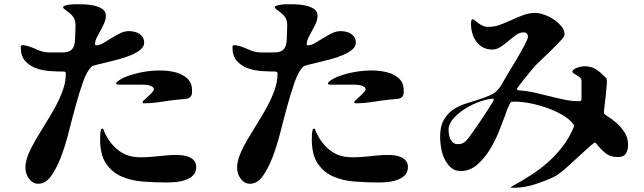

<svg xmlns="http://www.w3.org/2000/svg" viewBox="-20 -827 3040 907"><path d="M291 -479Q291 -489 281 -489Q250 -489 214.5 -491.5Q179 -494 148.5 -505.5Q118 -517 98 -540Q78 -563 78 -605Q78 -615 91.5 -613.5Q105 -612 122 -606Q139 -600 154.5 -593Q170 -586 175 -585Q191 -580 206.5 -579.5Q222 -579 238 -579Q263 -579 281 -579.5Q299 -580 311 -587Q323 -594 329 -609Q335 -624 335 -654Q335 -671 336.5 -694Q338 -717 333 -733Q329 -745 320 -754.5Q311 -764 301.5 -771Q292 -778 285 -783.5Q278 -789 278 -792Q278 -797 286 -800Q294 -803 304 -804.5Q314 -806 323.5 -806.5Q333 -807 336 -807Q350 -807 374.5 -806.5Q399 -806 422.5 -801Q446 -796 463 -785Q480 -774 480 -753Q480 -735 472 -717Q464 -699 454.5 -682.5Q445 -666 437 -649.5Q429 -633 429 -618Q429 -613 435 -613Q450 -613 468 -623.5Q486 -634 506 -646.5Q526 -659 547 -669.5Q568 -680 589 -680Q602 -680 615 -677Q628 -674 638 -667.5Q648 -661 654.5 -650.5Q661 -640 661 -625Q661 -607 643.5 -592.5Q626 -578 600 -567Q574 -556 543 -547.5Q512 -539 484 -532.5Q456 -526 436 -521Q416 -516 412 -512Q390 -490 372.5 -440.5Q355 -391 338 -329.5Q321 -268 304.5 -202.5Q288 -137 267 -83Q246 -29 220.5 6Q195 41 161 41Q146 41 135 34Q124 27 116 16Q108 5 104 -8.5Q100 -22 100 -35Q100 -64 114 -98Q128 -132 149.5 -168.5Q171 -205 195.5 -244Q220 -283 241.5 -322.5Q263 -362 277 -401.5Q291 -441 291 -479ZM656 -350Q659 -353 667.5 -360.5Q676 -368 685 -376.5Q694 -385 700.5 -393Q707 -401 707 -404Q707 -412 700.5 -416.5Q694 -421 685 -423.5Q676 -426 666.5 -426.5Q657 -427 651 -427H540Q538 -427 533.5 -428Q529 -429 529 -433Q529 -435 530.5 -437Q532 -439 534 -441Q551 -456 584 -468Q617 -480 656 -487Q695 -494 736 -494Q777 -494 810.5 -485Q844 -476 865.5 -455.5Q887 -435 887 -402Q887 -396 887 -390Q887 -384 885 -378Q878 -362 859.5 -360Q841 -358 827 -357Q784 -353 742 -346Q700 -339 657 -339L653 -343ZM464 -220 468 -217Q476 -194 489.5 -172.5Q503 -151 521 -133Q539 -115 561 -103Q583 -91 607 -87Q632 -83 658 -84Q684 -85 710 -87.5Q736 -90 761.5 -92.5Q787 -95 813 -95Q827 -95 843.5 -93Q860 -91 874 -85Q888 -79 897.5 -67.5Q907 -56 907 -38Q907 -13 892 1.5Q877 16 855 23.5Q833 31 808.5 33Q784 35 766 35Q709 35 653 30.5Q597 26 552.5 6Q508 -14 480.5 -55Q453 -96 453 -168Q453 -181 453.5 -192.5Q454 -204 458 -217Z M1291 -479Q1291 -489 1281 -489Q1250 -489 1214.5 -491.5Q1179 -494 1148.5 -505.5Q1118 -517 1098 -540Q1078 -563 1078 -605Q1078 -615 1091.5 -613.5Q1105 -612 1122 -606Q1139 -600 1154.5 -593Q1170 -586 1175 -585Q1191 -580 1206.5 -579.5Q1222 -579 1238 -579Q1263 -579 1281 -579.5Q1299 -580 1311 -587Q1323 -594 1329 -609Q1335 -624 1335 -654Q1335 -671 1336.5 -694Q1338 -717 1333 -733Q1329 -745 1320 -754.5Q1311 -764 1301.5 -771Q1292 -778 1285 -783.5Q1278 -789 1278 -792Q1278 -797 1286 -800Q1294 -803 1304 -804.5Q1314 -806 1323.5 -806.5Q1333 -807 1336 -807Q1350 -807 1374.5 -806.5Q1399 -806 1422.5 -801Q1446 -796 1463 -785Q1480 -774 1480 -753Q1480 -735 1472 -717Q1464 -699 1454.5 -682.5Q1445 -666 1437 -649.5Q1429 -633 1429 -618Q1429 -613 1435 -613Q1450 -613 1468 -623.5Q1486 -634 1506 -646.5Q1526 -659 1547 -669.5Q1568 -680 1589 -680Q1602 -680 1615 -677Q1628 -674 1638 -667.5Q1648 -661 1654.5 -650.5Q1661 -640 1661 -625Q1661 -607 1643.5 -592.5Q1626 -578 1600 -567Q1574 -556 1543 -547.5Q1512 -539 1484 -532.5Q1456 -526 1436 -521Q1416 -516 1412 -512Q1390 -490 1372.5 -440.5Q1355 -391 1338 -329.5Q1321 -268 1304.5 -202.5Q1288 -137 1267 -83Q1246 -29 1220.5 6Q1195 41 1161 41Q1146 41 1135 34Q1124 27 1116 16Q1108 5 1104 -8.5Q1100 -22 1100 -35Q1100 -64 1114 -98Q1128 -132 1149.5 -168.5Q1171 -205 1195.5 -244Q1220 -283 1241.5 -322.5Q1263 -362 1277 -401.5Q1291 -441 1291 -479ZM1656 -350Q1659 -353 1667.5 -360.5Q1676 -368 1685 -376.5Q1694 -385 1700.5 -393Q1707 -401 1707 -404Q1707 -412 1700.5 -416.5Q1694 -421 1685 -423.5Q1676 -426 1666.5 -426.5Q1657 -427 1651 -427H1540Q1538 -427 1533.5 -428Q1529 -429 1529 -433Q1529 -435 1530.5 -437Q1532 -439 1534 -441Q1551 -456 1584 -468Q1617 -480 1656 -487Q1695 -494 1736 -494Q1777 -494 1810.5 -485Q1844 -476 1865.5 -455.5Q1887 -435 1887 -402Q1887 -396 1887 -390Q1887 -384 1885 -378Q1878 -362 1859.5 -360Q1841 -358 1827 -357Q1784 -353 1742 -346Q1700 -339 1657 -339L1653 -343ZM1464 -220 1468 -217Q1476 -194 1489.5 -172.5Q1503 -151 1521 -133Q1539 -115 1561 -103Q1583 -91 1607 -87Q1632 -83 1658 -84Q1684 -85 1710 -87.5Q1736 -90 1761.5 -92.5Q1787 -95 1813 -95Q1827 -95 1843.5 -93Q1860 -91 1874 -85Q1888 -79 1897.5 -67.5Q1907 -56 1907 -38Q1907 -13 1892 1.5Q1877 16 1855 23.5Q1833 31 1808.5 33Q1784 35 1766 35Q1709 35 1653 30.5Q1597 26 1552.5 6Q1508 -14 1480.5 -55Q1453 -96 1453 -168Q1453 -181 1453.5 -192.5Q1454 -204 1458 -217Z M2790 -154Q2787 -153 2774.5 -142.5Q2762 -132 2744 -115.5Q2726 -99 2705.5 -80Q2685 -61 2665 -43Q2645 -25 2627.5 -11.5Q2610 2 2600 7Q2556 28 2506 44Q2456 60 2407 60Q2397 60 2392 59Q2393 56 2396 55Q2443 29 2487 1Q2531 -27 2569 -61Q2607 -95 2638.5 -136Q2670 -177 2691 -228Q2693 -232 2690 -238Q2672 -264 2635 -285Q2598 -306 2554.5 -320.5Q2511 -335 2468 -342Q2425 -349 2395 -346Q2391 -342 2387 -334Q2383 -326 2379 -317Q2375 -308 2372 -299Q2369 -290 2367 -284Q2355 -251 2336.5 -205Q2318 -159 2292.5 -118Q2267 -77 2233 -48Q2199 -19 2156 -19Q2128 -19 2109.5 -36Q2091 -53 2079.5 -77.5Q2068 -102 2063.5 -130Q2059 -158 2059 -180Q2059 -229 2075.5 -259Q2092 -289 2118.5 -307.5Q2145 -326 2177 -336.5Q2209 -347 2240.5 -356.5Q2272 -366 2298.5 -378.5Q2325 -391 2340 -413Q2352 -431 2362.5 -450Q2373 -469 2384 -487Q2387 -493 2395.5 -506Q2404 -519 2414 -536Q2424 -553 2434.5 -571.5Q2445 -590 2454 -606.5Q2463 -623 2468.5 -635.5Q2474 -648 2474 -652Q2474 -674 2453 -674Q2435 -674 2417.5 -661.5Q2400 -649 2382 -633.5Q2364 -618 2345 -605.5Q2326 -593 2305 -593Q2280 -593 2261 -603.5Q2242 -614 2229.5 -631.5Q2217 -649 2211 -670.5Q2205 -692 2205 -715Q2205 -720 2206 -728Q2207 -736 2214 -736Q2217 -736 2223.5 -730.5Q2230 -725 2239 -718Q2248 -711 2260 -705.5Q2272 -700 2286 -700Q2316 -700 2343.5 -710.5Q2371 -721 2397.5 -733Q2424 -745 2451.5 -755.5Q2479 -766 2509 -766Q2527 -766 2551 -757.5Q2575 -749 2596 -735Q2617 -721 2632 -702.5Q2647 -684 2647 -663Q2647 -655 2627 -633.5Q2607 -612 2581.5 -587Q2556 -562 2532 -539.5Q2508 -517 2500 -507Q2497 -503 2484 -487.5Q2471 -472 2457.5 -455Q2444 -438 2433 -423.5Q2422 -409 2422 -408Q2422 -405 2424 -403L2431 -400Q2467 -398 2503 -390Q2539 -382 2574 -373Q2609 -364 2645 -356.5Q2681 -349 2717 -349Q2727 -349 2727 -359V-447Q2727 -454 2720.5 -460Q2714 -466 2705.5 -471Q2697 -476 2690.5 -480Q2684 -484 2684 -488Q2684 -494 2691 -499Q2698 -504 2707.5 -507.5Q2717 -511 2726.5 -512.5Q2736 -514 2741 -514Q2769 -514 2790 -502.5Q2811 -491 2830 -471Q2832 -470 2838 -464Q2844 -458 2845 -456Q2848 -451 2846.5 -429Q2845 -407 2842 -380Q2839 -353 2836 -328Q2833 -303 2833 -293Q2833 -288 2851 -277Q2869 -266 2890 -248Q2911 -230 2929 -204Q2947 -178 2947 -143Q2947 -118 2936.5 -101.5Q2926 -85 2898 -85Q2862 -85 2838.5 -105Q2815 -125 2795 -151ZM2309 -361Q2284 -360 2248 -347.5Q2212 -335 2179 -314.5Q2146 -294 2122.5 -268Q2099 -242 2099 -213Q2099 -202 2101 -190.5Q2103 -179 2108 -169Q2113 -159 2121.5 -152.5Q2130 -146 2143 -146Q2155 -146 2163.5 -149.5Q2172 -153 2181 -161Q2185 -164 2196 -179Q2207 -194 2221.5 -214.5Q2236 -235 2252 -259Q2268 -283 2281.5 -303.5Q2295 -324 2304 -339Q2313 -354 2313 -357Z"/></svg>

Font: SoukouMincho
Style: Regular
Weight: 400
Designer: Dr. Ken Lunde (project architect, glyph set definition & overall production); Masataka HATTORI  (production & ideograph 
Foundry: Adobe Systems Incorporated
Version: Version 1.00